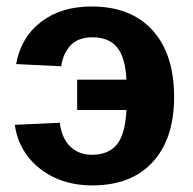

<svg xmlns="http://www.w3.org/2000/svg" viewBox="-20 -558 592 588"><path d="M513.2 -261.2Q513.2 -133.3 447.8 -61.8Q382.3 9.8 262.2 9.8Q197.8 9.8 147 -14.2Q96.2 -38.1 64.5 -79.8Q32.7 -121.6 25.4 -175.8L163.1 -182.1Q169.4 -133.3 195.8 -108.6Q222.2 -84 261.2 -84Q312.5 -84 338.1 -115.7Q363.8 -147.5 367.2 -221.2H216.3V-314H367.2Q363.8 -382.8 338.4 -413.3Q313 -443.8 263.2 -443.8Q220.2 -443.8 196.8 -419.7Q173.3 -395.5 167.5 -355L29.3 -361.8Q44.4 -444.3 106 -491.2Q167.5 -538.1 260.3 -538.1Q381.3 -538.1 447.3 -465.1Q513.2 -392.1 513.2 -261.2Z"/></svg>

Font: Arimo
Style: Bold
Weight: 700
Designer: Steve Matteson
Foundry: Monotype Imaging Inc.
Version: Version 1.33